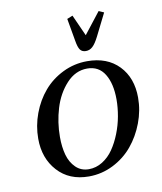

<svg xmlns="http://www.w3.org/2000/svg" viewBox="-76 -705 655 774"><g transform="rotate(-10 251.5 -318.0)"><path d="M50.8 -178.2Q50.8 -231 69.3 -280.8Q87.9 -330.6 120.1 -368.4Q152.3 -406.2 199.2 -429.2Q246.1 -452.1 298.8 -452.1Q380.9 -452.1 428.5 -402.6Q476.1 -353 476.1 -272Q476.1 -219.2 457 -168.9Q438 -118.7 405.5 -79.6Q373 -40.5 325.9 -16.8Q278.8 6.8 226.1 6.8Q146 6.8 98.4 -45.7Q50.8 -98.1 50.8 -178.2ZM138.2 -169.9Q138.2 -128.4 147.2 -96.2Q156.2 -64 177.7 -43Q199.2 -22 231 -22Q260.7 -22 286.9 -38.3Q313 -54.7 331.3 -81.3Q349.6 -107.9 363 -141.8Q376.5 -175.8 382.8 -211.2Q389.2 -246.6 389.2 -279.8Q389.2 -344.7 365.2 -383.8Q341.3 -422.9 293.9 -422.9Q245.6 -422.9 209 -383.1Q172.4 -343.3 155.3 -286.6Q138.2 -230 138.2 -169.9ZM250 -633.8 272.9 -643.1 312 -556.2 379.9 -643.1 400.9 -633.8 355 -542Q341.3 -515.1 329.3 -504.2Q317.4 -493.2 301.8 -493.2Q286.1 -493.2 278.3 -503.9Q270.5 -514.6 266.1 -542Z"/></g></svg>

Font: Dihjauti
Style: Bold Italic
Weight: 700
Italic angle: -9°
Designer: T. Christopher White
Version: Version 3.0.0